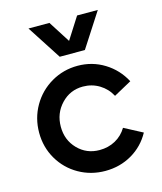

<svg xmlns="http://www.w3.org/2000/svg" viewBox="-113 -828 776 922"><g transform="rotate(-15 275.0 -367.0)"><path d="M296.9 -511.2Q369.6 -511.2 429.7 -474.1Q489.7 -437 522.9 -374L434.1 -325.2Q413.6 -363.8 377 -386Q340.3 -408.2 295.9 -408.2Q231.9 -408.2 188 -361.8Q144 -315.4 144 -249Q144 -182.6 187.7 -137.7Q231.4 -92.8 295.9 -92.8Q339.4 -92.8 374.5 -112.1Q409.7 -131.3 431.2 -167L522 -119.1Q488.8 -58.1 429.2 -23.4Q369.6 11.2 296.9 11.2Q225.6 11.2 165.8 -22.7Q106 -56.6 71 -116.2Q36.1 -175.8 36.1 -248Q36.1 -320.3 71 -380.9Q106 -441.4 166 -476.3Q226.1 -511.2 296.9 -511.2ZM116.2 -745.1H220.2L289.1 -637.2L357.9 -745.1H460.9L351.1 -575.2H226.1Z"/></g></svg>

Font: Human Sans Medium
Style: Regular
Weight: 500
Designer: Tim Radville
Foundry: Continuum
Version: Version 1.000;FEAKit 1.0